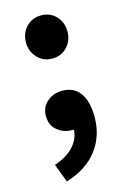

<svg xmlns="http://www.w3.org/2000/svg" viewBox="-109 -549 518 795"><g transform="rotate(-15 150.0 -151.0)"><path d="M150 -312Q112 -312 86.5 -339Q61 -366 61 -404Q61 -444 86.5 -470.5Q112 -497 150 -497Q189 -497 214 -470.5Q239 -444 239 -404Q239 -366 214 -339Q189 -312 150 -312ZM76 195 46 116Q102 97 131 63.5Q160 30 159 -8L156 -106L204 -24Q193 -15 179.5 -10Q166 -5 151 -5Q116 -5 89 -27Q62 -49 62 -89Q62 -127 89 -150Q116 -173 154 -173Q204 -173 230 -136.5Q256 -100 256 -34Q256 48 210 108Q164 168 76 195Z"/></g></svg>

Font: Mada
Style: Bold
Weight: 700
Designer: Khaled Hosny
Version: Version 1.5